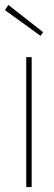

<svg xmlns="http://www.w3.org/2000/svg" viewBox="-36 -756 218 776"><path d="M70 0V-525H92V0ZM128 -611 -16 -715 -2 -736 138 -626Z"/></svg>

Font: Lexend Thin
Style: Regular
Weight: 100
Designer: Bonnie Shaver-Troup, Thomas Jockin
Foundry: Lexend
Version: Version 1.007; ttfautohint (v1.8.3)